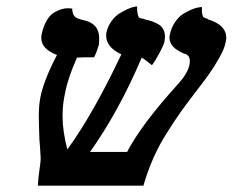

<svg xmlns="http://www.w3.org/2000/svg" viewBox="-20 -584 732 604"><path d="M689.9 -451.2Q686 -430.2 669.9 -402.3Q653.8 -373.5 638.7 -352.5Q625.5 -333.5 594.2 -293Q564.9 -254.9 548.8 -232.2Q532.7 -209.5 507.1 -169.4Q481.4 -129.4 462.9 -87.6Q444.3 -45.9 431.2 0H99.1Q100.1 -22.5 104 -48.8Q107.9 -75.2 107.9 -83V-87.9Q106 -124.5 104 -145Q102.1 -198.7 102.1 -217.8Q102.1 -252.9 106.9 -276.9Q117.2 -330.6 159.2 -411.1Q109.9 -429.7 109.9 -464.8Q109.9 -472.2 110.8 -475.1Q116.2 -501 126.7 -519Q137.2 -537.1 150.4 -544.7Q163.6 -552.2 173.8 -555.2Q184.1 -558.1 194.8 -558.1L207 -557.1Q208 -539.6 214.6 -532.5Q221.2 -525.4 241.2 -521Q292 -510.7 292 -463.9Q292 -450.7 291 -442.9Q283.2 -417 275.9 -403.8Q231.9 -403.8 223.1 -402.8H222.2Q193.4 -337.9 185.1 -293Q176.8 -257.8 176.8 -219.2Q176.8 -170.9 191.9 -113.8Q273.4 -226.1 361.8 -413.1Q314 -435.5 314 -471.2Q314 -478 314.9 -481.9Q319.3 -502 330.8 -517.6Q342.3 -533.2 355.5 -541.5Q368.7 -549.8 381.3 -555.4Q394 -561 402.3 -562.5L411.1 -564Q411.1 -547.9 413.3 -539.1Q415.5 -530.3 417.5 -528.8Q419.4 -527.3 423.8 -525.9Q425.3 -525.9 428.2 -525.4Q431.2 -524.9 432.1 -524.9Q434.1 -523.4 436 -522.9Q449.2 -520 457.8 -517.1Q466.3 -514.2 477.1 -508.3Q487.8 -502.4 493.4 -492.2Q499 -481.9 499 -467.8Q499 -464.8 497.1 -451.2Q494.6 -441.9 481.9 -417.7Q469.2 -393.6 458 -378.9Q434.1 -398.4 425.8 -402.8Q354 -233.9 263.2 -106H379.9Q423.8 -191.4 542 -321.8Q570.3 -353 576.2 -380.9Q577.1 -385.7 577.1 -393.1Q577.1 -409.2 562 -415V-414.1Q513.2 -433.6 513.2 -464.8Q513.2 -471.2 514.2 -474.1Q518.6 -497.1 530.8 -514.6Q543 -532.2 556.9 -540.8Q570.8 -549.3 584.2 -554.7Q597.7 -560.1 606.4 -561L615.2 -562V-550.8Q615.2 -541.5 617.2 -536.1Q619.1 -530.8 620.8 -529.5Q622.6 -528.3 626 -526.9Q633.3 -525.4 634.8 -523.9H632.8Q632.8 -522.9 634.8 -522.9Q691.9 -505.4 691.9 -464.8Q691.9 -460.9 689.9 -451.2Z"/></svg>

Font: Linux Libertine G
Style: Bold Italic
Weight: 700
Italic angle: -11.5°
Designer: Philipp H. Poll
Foundry: Philipp H. Poll
Version: Version 4.1.0